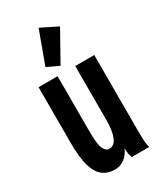

<svg xmlns="http://www.w3.org/2000/svg" viewBox="-180 -761 710 839"><g transform="rotate(-30 175.0 -341.0)"><path d="M144 11Q109 11 84 -7Q59 -25 45.5 -70Q32 -115 33 -197V-468H129V-187Q129 -123 139.5 -101.5Q150 -80 167 -80Q192 -80 205 -110.5Q218 -141 218 -198V-468H314V-73Q314 -53 315 -35.5Q316 -18 321 0H233Q229 -11 227 -22Q225 -33 225 -49Q213 -21 191.5 -5Q170 11 144 11ZM163 -501 103 -529 163 -693 247 -651Z"/></g></svg>

Font: Inconsolata ExtraCondensed ExtraBold
Style: Regular
Weight: 800
Width: 2
Monospace: yes
Designer: Raph Levien, Cyreal, Brenton Simpson
Foundry: Raph Levien, Cyreal, Google
Version: Version 3.001; ttfautohint (v1.8.2.53-6de2)